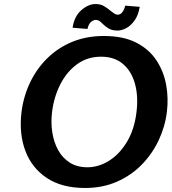

<svg xmlns="http://www.w3.org/2000/svg" viewBox="-20 -921 854 955"><path d="M403 14Q287.5 14 212.8 -35.8Q138 -85.5 106 -171Q74 -256.5 87 -364Q97 -442.5 129.8 -511Q162.5 -579.5 215.5 -631.5Q268.5 -683.5 339.2 -712.8Q410 -742 496 -742Q594 -742 658.5 -708.5Q723 -675 759 -619.5Q795 -564 806.8 -497.2Q818.5 -430.5 810 -364Q801 -290.5 769 -222.8Q737 -155 684.5 -101.5Q632 -48 561 -17Q490 14 403 14ZM415 -89Q470 -89 522 -121.2Q574 -153.5 611.2 -215Q648.5 -276.5 659 -364Q668.5 -442.5 651.2 -504.8Q634 -567 591.5 -603Q549 -639 483 -639Q414 -639 362.5 -601Q311 -563 279.5 -500.5Q248 -438 239 -364Q232.5 -312.5 240 -263.2Q247.5 -214 269 -174.8Q290.5 -135.5 327 -112.2Q363.5 -89 415 -89ZM415 -777 341 -783Q349.5 -839.5 384 -870Q418.5 -900.5 455 -901Q480.5 -901 498 -890.2Q515.5 -879.5 529 -868Q539 -860 547.8 -854Q556.5 -848 566 -848Q579 -848 588.5 -860.5Q598 -873 603 -893L675 -887Q668 -845 649.2 -819Q630.5 -793 607.8 -781Q585 -769 566 -769Q537 -769 520 -779.5Q503 -790 491 -802Q481.5 -812 474 -817Q466.5 -822 456 -822Q445.5 -822 433.2 -812.2Q421 -802.5 415 -777Z"/></svg>

Font: Expletus Sans
Style: Bold Italic
Weight: 700
Italic angle: -7°
Version: Version 7.500